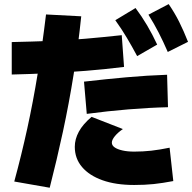

<svg xmlns="http://www.w3.org/2000/svg" viewBox="-20 -872 928 927"><path d="M48.9 4.4Q83.3 -122.2 111.7 -251.7Q140 -381.1 162.2 -517.8Q184.4 -654.4 202.2 -802.2L372.2 -793.3Q357.8 -653.3 335.6 -513.3Q313.3 -373.3 283.9 -236.7Q254.4 -100 220 34.4ZM36.7 -668.9Q135.6 -671.1 222.2 -674.4Q308.9 -677.8 392.2 -685Q475.6 -692.2 567.8 -702.2L578.9 -548.9Q480 -536.7 393.9 -530Q307.8 -523.3 221.1 -518.9Q134.4 -514.4 36.7 -512.2ZM341.1 -163.3Q341.1 -200 360.6 -236.1Q380 -272.2 422.2 -307.8L573.3 -248.9Q548.9 -232.2 534.4 -214.4Q520 -196.7 520 -183.3Q520 -170 533.3 -160.6Q546.7 -151.1 571.1 -145.6Q595.6 -140 627.8 -140Q670 -140 710 -144.4Q750 -148.9 798.9 -158.9L816.7 2.2Q764.4 12.2 721.7 16.7Q678.9 21.1 627.8 21.1Q538.9 21.1 475 -1.7Q411.1 -24.4 376.1 -65.6Q341.1 -106.7 341.1 -163.3ZM385.6 -477.8Q491.1 -490 591.1 -498.9Q691.1 -507.8 786.7 -511.1L791.1 -354.4Q700 -352.2 599.4 -343.9Q498.9 -335.6 398.9 -322.2ZM642.2 -601.1Q616.7 -648.9 592.2 -690Q567.8 -731.1 536.7 -774.4L634.4 -833.3Q664.4 -793.3 690 -750Q715.6 -706.7 738.9 -656.7ZM790 -621.1Q767.8 -672.2 746.1 -714.4Q724.4 -756.7 696.7 -801.1L794.4 -852.2Q823.3 -810 845 -766.7Q866.7 -723.3 887.8 -670Z"/></svg>

Font: Paperlogy 9 Black
Style: Regular
Weight: 900
Designer: redesigned by Lee Juim, glyphs from Gmarket Sans & Montserrat
Foundry: PT&
Version: Version 1.001